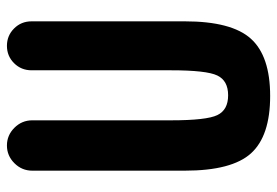

<svg xmlns="http://www.w3.org/2000/svg" viewBox="-140 -630 780 540"><g transform="rotate(-90 250.0 -360.0)"><path d="M460 -661.1V-230.5Q460 -98.6 411.1 -44.4Q362.3 9.8 250 9.8Q137.7 9.8 88.9 -43.9Q40 -97.7 40 -230.5V-659.2Q40 -688.5 61 -709.5Q82 -730.5 110.8 -730.5Q139.6 -730.5 160.6 -709.5Q181.6 -688.5 181.6 -659.2V-269.5Q181.6 -168.9 196.3 -138.7Q210.9 -108.4 252 -108.4Q293 -108.4 307.6 -138.7Q322.3 -168.9 322.3 -269.5V-661.1Q322.3 -690.4 342.3 -710.4Q362.3 -730.5 391.1 -730.5Q419.9 -730.5 439.9 -710.4Q460 -690.4 460 -661.1Z"/></g></svg>

Font: Rounded-X Mgen+ 1m bold
Style: Bold
Weight: 700
Designer: [Source Han Sans]
Ryoko NISHIZUKA  (kana & ideographs); Paul D. Hunt (Latin, Greek & Cyrillic); Wenlong ZHANG  (bopomofo
Version: Version 1.059.20150602